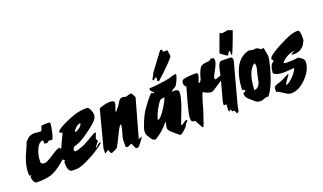

<svg xmlns="http://www.w3.org/2000/svg" viewBox="-79 -1262 3041 1810"><g transform="rotate(-20 1441.0 -356.5)"><path d="M329 -319Q326 -319 321 -321.5Q316 -324 313 -324Q294 -324 291 -316.5Q288 -309 268 -309Q253 -309 251 -317Q252 -314 252 -338Q252 -343 250 -346Q206 -345 178 -276Q157 -222 157 -169Q157 -157 160 -148Q178 -138 190 -138Q217 -138 278 -179Q344 -224 374 -230Q372 -224 372 -221V-217Q377 -217 387 -217V-216V-217Q395 -213 396 -205Q387 -194 384 -184L390 -180Q398 -190 410 -190Q415 -190 418 -165Q410 -154 391 -139Q370 -121 363 -114Q354 -104 325 -81Q257 -26 204 -9Q155 7 63 7Q43 7 32 -18Q23 -38 23 -61Q23 -66 37 -75H18Q14 -87 14 -102Q14 -196 73 -318Q80 -331 90 -357Q95 -376 100 -383Q110 -394 119 -404Q147 -437 197 -437Q207 -437 226.5 -434Q246 -431 256 -431Q269 -431 275.5 -455Q282 -479 285 -480Q303 -484 353 -484Q372 -484 372 -470Q372 -447 358 -387Q342 -319 329 -319Z M786 -410Q786 -381 766 -358Q736 -323 660 -269Q581 -212 541 -200Q529 -198 508 -189Q493 -179 493 -159Q493 -151 499 -144H507Q525 -144 581 -165Q619 -180 711 -236Q729 -248 741 -247L743 -240L724 -191L736 -162Q720 -148 697 -114L704 -109Q732 -145 754 -143L756 -137Q705 -92 612 -41Q506 17 455 17H415Q370 17 370 -74Q370 -90 382 -100L365 -109V-145Q365 -179 449 -350L426 -358L422 -368Q428 -391 514 -431Q579 -461 626 -475Q680 -491 741 -491Q760 -491 774 -459Q786 -432 786 -410ZM637 -374 625 -377Q606 -371 586.5 -353Q567 -335 562 -316L570 -314Q629 -340 637 -374Z M1103 -47 1139 -61Q1134 -49 1105.5 -12Q1077 25 1070 25H1049L1023 -32L987 -15H970L962 -23V-82Q962 -107 977.5 -155.5Q993 -204 993 -229Q993 -236 988 -236Q971 -223 934 -144Q892 -56 878 -38Q860 -26 820 -11H817Q803 -24 797 -51L760 -27Q760 -76 760 -76L857 -447Q930 -472 954 -469V-471H953L951 -470Q950 -470 980 -470Q990 -470 1000 -463.5Q1010 -457 1010 -448Q1010 -433 998 -403.5Q986 -374 986 -358Q1002 -374 1030 -410Q1042 -430 1054 -449Q1066 -468 1093 -472L1128 -464L1173 -478Q1186 -477 1196 -459Q1203 -444 1210 -429Z M1643 -498Q1640 -476 1624 -441Q1608 -406 1594 -393Q1577 -385 1547 -364Q1557 -359 1586 -362Q1617 -354 1617 -333Q1617 -287 1581 -186Q1553 -113 1525 -40L1528 -35H1536L1580 -64L1593 -58V-52Q1577 -38 1569 -28Q1568 -13 1534 18.5Q1500 50 1486 50Q1481 50 1446 18Q1427 1 1408 -15Q1386 -37 1386 -57Q1386 -62 1398 -112L1393 -113Q1337 -40 1253 10Q1232 8 1221 -3Q1214 -9 1202 -31Q1193 -45 1184 -59Q1179 -70 1179 -96Q1179 -119 1206 -185Q1231 -245 1249 -273Q1267 -301 1305 -351Q1354 -415 1365 -415H1371L1382 -405L1388 -407L1390 -412Q1379 -422 1368.5 -432Q1358 -442 1359 -457L1362 -462Q1488 -470 1566 -488Q1584 -494 1604 -499.5Q1624 -505 1640 -505ZM1465 -336Q1453 -335 1429 -330Q1416 -325 1401 -301Q1390 -283 1379 -265Q1350 -218 1333 -157L1337 -155Q1362 -157 1411 -233Q1456 -302 1465 -336ZM1580 -768 1598 -765V-744L1644 -742L1651 -680Q1630 -642 1470 -496L1455 -503Q1456 -516 1459 -540H1456Q1445 -540 1425 -520Q1418 -521 1416 -530Q1426 -552 1449 -593Z M2093 -368Q2092 -360 2082 -348Q2072 -336 1992.5 -282.5Q1913 -229 1903 -229Q1886 -229 1860 -238Q1831 -248 1824 -260Q1811 -247 1792 -181Q1779 -137 1767 -93Q1762 -77 1723 37Q1717 54 1707 55L1662 -27Q1638 -27 1630.5 -35.5Q1623 -44 1623 -68Q1623 -102 1652 -209Q1673 -283 1694 -358Q1673 -377 1673 -399Q1673 -426 1692 -433Q1723 -446 1814 -446Q1838 -446 1838 -432Q1838 -409 1815 -355L1816 -349Q1835 -355 1844 -378Q1849 -398 1855 -418Q1869 -458 1883 -481Q1901 -511 1979 -512L1998 -527H2013Q2033 -527 2033 -501Q2033 -470 2001 -415Q1969 -360 1969 -344Q1969 -340 1971 -331L1979 -330Z M2182 -474Q2198 -467 2198 -446Q2198 -438 2197 -434L2086 -22Q2083 -3 2080 17Q2075 41 2056 41Q2054 28 2041 8H2020L2013 -15L1994 0L1989 -7Q1989 -18 1990 -38Q1992 -62 1992 -69L1990 -73H1965V-78Q1965 -92 1969 -110L2032 -347Q2040 -385 2048 -422Q2064 -476 2087 -476Q2086 -476 2182 -474ZM2096 -545V-552L2160 -726H2167L2180 -716L2249 -727L2256 -719Q2266 -717 2286 -711Q2282 -692 2245.5 -598Q2209 -504 2201 -492L2196 -495L2194 -532L2191 -536Q2183 -534 2176.5 -523Q2170 -512 2165 -502L2162 -501Q2152 -501 2096 -545Z M2518 -369Q2518 -338 2501 -273Q2454 -86 2388 -6L2372 -9L2311 10Q2277 7 2263 -2Q2260 -4 2226.5 -34Q2193 -64 2190 -69Q2177 -87 2177 -118Q2200 -123 2205 -134Q2194 -150 2176 -149Q2193 -442 2364 -478Q2399 -470 2408 -470Q2412 -470 2419.5 -471.5Q2427 -473 2431 -473Q2445 -473 2459.5 -462Q2474 -451 2473 -451H2504Q2518 -374 2518 -369ZM2380 -321Q2380 -332 2372 -347Q2292 -295 2285 -107Q2329 -114 2346 -159Q2349 -167 2364 -243Q2369 -262 2374.5 -283.5Q2380 -305 2380 -321Z M2881 -392Q2877 -387 2867 -366Q2852 -335 2822 -317Q2792 -299 2758 -300H2732V-306Q2732 -310 2765 -327L2761 -329Q2677 -314 2631 -257Q2637 -248 2668 -248Q2738 -248 2777 -256Q2810 -235 2812 -233Q2832 -216 2832 -197Q2832 -117 2757 -39Q2682 39 2603 39Q2575 39 2537 11Q2495 -19 2473 -23V-59Q2473 -75 2503 -87Q2506 -88 2548 -101Q2562 -106 2594 -124Q2623 -141 2642 -144L2584 -60V-55L2589 -52Q2619 -60 2659 -102.5Q2699 -145 2709 -177Q2623 -170 2601 -170Q2534 -170 2503 -197Q2505 -240 2512 -258Q2521 -286 2550 -306V-312Q2536 -322 2536 -329Q2536 -357 2644 -416Q2730 -462 2785 -482Q2825 -495 2858 -495Q2882 -495 2882 -429Q2882 -439 2881 -392Z"/></g></svg>

Font: Ode an Erik AH
Style: Regular
Weight: 400
Designer: Andreas Höfeld
Foundry: Fontgrube AH
Version: Version 2.00